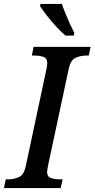

<svg xmlns="http://www.w3.org/2000/svg" viewBox="-40 -951 478 971"><path d="M-20 0 -11 -44H1Q32 -44 57 -56Q82 -68 91 -114L195 -602Q199 -621 199 -632Q199 -656 180.5 -663Q162 -670 133 -670H121L130 -714H418L409 -670H397Q366 -670 341 -658Q316 -646 307 -600L203 -114Q202 -106 200 -96.5Q198 -87 198 -82Q198 -58 217 -51Q236 -44 265 -44H277L267 0ZM291 -771Q268 -791 243.5 -817.5Q219 -844 197.5 -871.5Q176 -899 162 -921L165 -931H273Q280 -910 291 -883Q302 -856 314 -829.5Q326 -803 336 -784L333 -771Z"/></svg>

Font: Noto Serif SemiCondensed Medium
Style: Italic
Weight: 500
Width: 4
Italic angle: -12°
Designer: Monotype Design Team
Foundry: Monotype Imaging Inc.
Version: Version 2.013